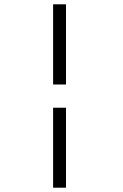

<svg xmlns="http://www.w3.org/2000/svg" viewBox="-20 -770 570 893"><path d="M227 -750V-377H287V-750ZM227 -269V103H287V-269Z"/></svg>

Font: TitilliumText22L
Style: 250 wt
Weight: 300
Designer: Campivisivi
Foundry: Campivisivi
Version: 1.000